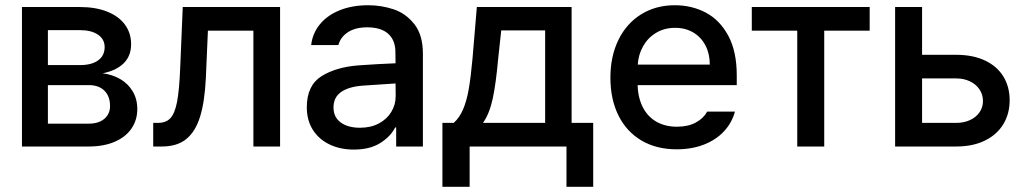

<svg xmlns="http://www.w3.org/2000/svg" viewBox="-20 -557 3899 730"><path d="M63.5 -530.3H284.2Q343.3 -530.3 387.2 -512.9Q431.2 -495.6 454.8 -463.6Q478.5 -431.6 478.5 -388.7Q478.5 -343.8 449.7 -315.9Q420.9 -288.1 370.1 -278.3Q406.7 -273.9 436.8 -256.6Q466.8 -239.3 484.4 -210Q502 -180.7 502 -142.6Q502 -100.6 480 -68.4Q458 -36.1 416.3 -18.1Q374.5 0 317.4 0H63.5ZM398.4 -154.3Q398.4 -190.9 377 -212.2Q355.5 -233.4 317.4 -233.4H162.1V-86.9H317.4Q355 -86.9 376.7 -105.2Q398.4 -123.5 398.4 -154.3ZM377.9 -377.9Q377.9 -407.7 352.8 -425Q327.6 -442.4 284.2 -442.4H162.1V-309.6H285.2Q328.6 -309.6 353.3 -327.6Q377.9 -345.7 377.9 -377.9Z M562.5 -89.8H581.1Q611.3 -89.8 627.9 -107.7Q644.5 -125.5 653.1 -169.2Q661.6 -212.9 665 -295.9L674.8 -530.3H1044.9V0H943.4V-440.4H770.5L762.7 -260.7Q758.3 -169.9 740.7 -113.3Q723.1 -56.6 688.2 -28.3Q653.3 0 595.7 0H562.5Z M1344.7 -308.6Q1377.9 -311 1417.2 -313.2Q1456.5 -315.4 1483.9 -316.4L1483.4 -358.4Q1483.4 -403.8 1456.1 -428.5Q1428.7 -453.1 1376 -453.1Q1331.5 -453.1 1303.2 -434.8Q1274.9 -416.5 1266.6 -385.7H1163.1Q1168 -429.7 1195.8 -464.1Q1223.6 -498.5 1271.2 -517.8Q1318.8 -537.1 1379.9 -537.1Q1430.2 -537.1 1476.8 -521.5Q1523.4 -505.9 1555.7 -464.8Q1587.9 -423.8 1587.9 -352.5V0H1486.3V-72.3H1482.4Q1464.4 -37.1 1425 -12.7Q1385.7 11.7 1325.2 11.7Q1274.4 11.7 1233.9 -7.3Q1193.4 -26.4 1169.9 -62.7Q1146.5 -99.1 1146.5 -149.4Q1146.5 -231.9 1202.1 -267.1Q1257.8 -302.2 1344.7 -308.6ZM1348.6 -71.3Q1389.6 -71.3 1420.4 -87.6Q1451.2 -104 1467.8 -131.6Q1484.4 -159.2 1484.4 -191.4L1483.9 -239.7L1359.4 -231.4Q1306.2 -227.5 1277.1 -207.3Q1248 -187 1248 -148.4Q1248 -111.3 1275.6 -91.3Q1303.2 -71.3 1348.6 -71.3Z M1662.1 -89.8H1705.1Q1726.6 -108.9 1740.2 -140.1Q1753.9 -171.4 1762 -217Q1770 -262.7 1776.4 -333L1793 -530.3H2153.3V-89.8H2235.4V153.3H2133.8V0H1765.6V153.3H1662.1ZM2052.7 -89.8V-441.4H1885.7L1874 -333Q1865.7 -239.3 1853.3 -181.6Q1840.8 -124 1816.4 -89.8Z M2300.8 -261.7Q2300.8 -342.8 2331.3 -405.3Q2361.8 -467.8 2417.5 -502.4Q2473.1 -537.1 2545.9 -537.1Q2609.9 -537.1 2663.1 -509.3Q2716.3 -481.4 2748.8 -421.6Q2781.2 -361.8 2781.2 -270.5V-233.4H2404.3Q2405.8 -184.1 2424.6 -148.2Q2443.4 -112.3 2476.6 -93.8Q2509.8 -75.2 2553.7 -75.2Q2596.2 -75.2 2625.5 -91.1Q2654.8 -106.9 2668.9 -132.8H2774.4Q2762.7 -89.8 2732.4 -57.4Q2702.1 -24.9 2656 -7.1Q2609.9 10.7 2552.7 10.7Q2475.6 10.7 2418.7 -22.9Q2361.8 -56.6 2331.3 -118.2Q2300.8 -179.7 2300.8 -261.7ZM2678.7 -311.5Q2678.7 -352.1 2662.4 -383.8Q2646 -415.5 2616.2 -433.3Q2586.4 -451.2 2546.9 -451.2Q2506.3 -451.2 2474.9 -432.4Q2443.4 -413.6 2425.3 -381.6Q2407.2 -349.6 2404.8 -311.5Z M2838.4 -530.3H3286.6V-440.4H3113.8V0H3011.2V-440.4H2838.4Z M3818.8 -175.8Q3818.8 -125 3794.9 -85.2Q3771 -45.4 3725.1 -22.7Q3679.2 0 3615.7 0H3383.3V-530.3H3485.8V-348.6H3615.7Q3679.2 -348.6 3725.1 -326.9Q3771 -305.2 3794.9 -266.1Q3818.8 -227.1 3818.8 -175.8ZM3615.7 -89.8Q3644.5 -89.8 3667.7 -100.3Q3690.9 -110.8 3704.1 -129.9Q3717.3 -148.9 3717.3 -172.9Q3717.3 -197.3 3704.1 -217Q3690.9 -236.8 3667.7 -247.8Q3644.5 -258.8 3615.7 -258.8H3485.8V-89.8Z"/></svg>

Font: WEMIX Pretendard Medium
Style: Regular
Weight: 500
Designer: Base glyphs from Inter by Rasmus Andersson; Hangeul glyphs from Noto Sans CJK(Source Han Sans) by Jang Soo-young and Kan
Foundry: Kil Hyung-jin
Version: Version 1.000